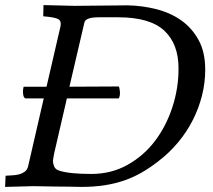

<svg xmlns="http://www.w3.org/2000/svg" viewBox="-20 -732 836 755"><path d="M0 3 2 -41Q14 -42 28 -42.5Q42 -43 55 -46.5Q68 -50 78 -57.5Q88 -65 91 -80L152 -345H81Q73 -346 71 -361.5Q69 -377 73 -391H163L218 -629Q222 -649 209.5 -656.5Q197 -664 150 -668L151 -712L273 -709L481 -711Q539 -710 594.5 -696Q650 -682 692.5 -652Q735 -622 761 -574.5Q787 -527 787 -458Q787 -407 774.5 -357Q762 -307 738.5 -260.5Q715 -214 681 -173Q647 -132 604 -99Q571 -73 538 -54Q505 -35 469 -22.5Q433 -10 391.5 -3.5Q350 3 299 3Q279 3 252 2Q229 2 193.5 1.5Q158 1 111 0ZM368 -664Q317 -664 312 -644L253 -391L447 -392Q450 -388 451.5 -372Q453 -356 447 -345H243L193 -129Q191 -119 190 -112Q189 -105 188 -100Q188 -91 192.5 -78.5Q197 -66 213 -61Q252 -48 339 -48Q418 -48 482 -84Q546 -120 590 -178.5Q634 -237 658 -311Q682 -385 682 -460Q683 -558 626.5 -611Q570 -664 445 -664Z"/></svg>

Font: Lusitana
Style: Italic
Weight: 400
Italic angle: -12°
Designer: Ana Paula Megda
Foundry: Ana Paula Megda
Version: Version 1.000; ttfautohint (v1.1) -l 8 -r 50 -G 200 -x 14 -D